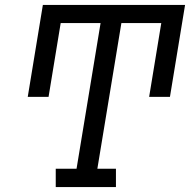

<svg xmlns="http://www.w3.org/2000/svg" viewBox="-20 -755 790 775"><path d="M205 0V-74H289L386 -662H225L176 -364H92L153 -735H727L666 -364H582L631 -662H470L373 -74H448V0Z"/></svg>

Font: Iosevka Etoile
Style: Italic
Weight: 400
Italic angle: -9°
Designer: Belleve Invis
Foundry: Belleve Invis
Version: Version 22.1.2; ttfautohint (v1.8.4)